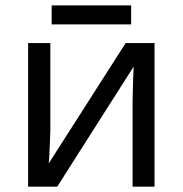

<svg xmlns="http://www.w3.org/2000/svg" viewBox="-20 -697 683 717"><path d="M168 -536.1V-209L164.1 -114.3L162.1 -86.9L449.2 -536.1H557.1V0H475.1V-315.9L476.6 -383.8L479 -448.2L193.8 0H85V-536.1ZM172.9 -676.8H469.7V-606H172.9Z"/></svg>

Font: NotoSans
Style: Regular
Weight: 400
Designer: Monotype Design team
Foundry: Monotype Imaging Inc.
Version: Version 1.04; ttfautohint (v1.4.1)